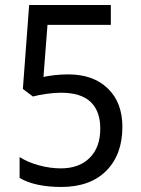

<svg xmlns="http://www.w3.org/2000/svg" viewBox="-20 -734 560 764"><path d="M252 -438Q351 -438 409 -382Q467 -326 467 -229Q467 -119 403 -54.5Q339 10 223 10Q173 10 130.5 1Q88 -8 58 -26V-109Q91 -88 135.5 -76Q180 -64 222 -64Q295 -64 337 -106Q379 -148 379 -222Q379 -292 340.5 -328.5Q302 -365 223 -365Q196 -365 164.5 -360.5Q133 -356 111 -350L71 -380L96 -714H421V-635H169L153 -428Q172 -432 197.5 -435Q223 -438 252 -438Z"/></svg>

Font: Noto Sans Khmer SemiCondensed
Style: Regular
Weight: 400
Width: 4
Designer: Danh Hong and the Monotype Design Team
Foundry: Monotype Imaging Inc.
Version: Version 2.004; ttfautohint (v1.8.4.7-5d5b)